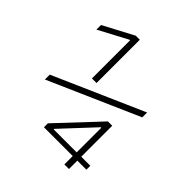

<svg xmlns="http://www.w3.org/2000/svg" viewBox="-202 -867 1004 1004"><g transform="rotate(45 300.0 -365.0)"><path d="M220 -415V-697H216L56 -612V-646L224 -735H254V-415ZM436 5V-57H223V-86L438 -315H470V-86H537V-57H470V5ZM267 -85H437V-267H433L267 -89ZM50 -237V-273L550 -493V-457Z"/></g></svg>

Font: M PLUS Code Latin Expanded ExtraLight
Style: Regular
Weight: 250
Width: 7
Designer: Coji Morishita
Foundry: UNDERFOREST DESIGN
Version: Version 1.002; ttfautohint (v1.8.3)